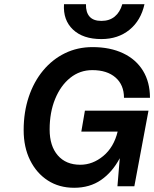

<svg xmlns="http://www.w3.org/2000/svg" viewBox="-20 -882 730 909"><path d="M664 -862Q647 -785 593 -741Q539 -697 460 -697Q373 -697 325.5 -742Q278 -787 283 -862H387Q386 -824 404 -803.5Q422 -783 460 -783Q498 -783 523 -803.5Q548 -824 559 -862ZM92 -266Q92 -351 116 -423Q140 -495 184 -548Q228 -601 287.5 -630Q347 -659 418 -659Q501 -659 562.5 -630Q624 -601 657 -547Q690 -493 690 -419H567Q567 -480 527 -515Q487 -550 417 -550Q358 -550 312.5 -513.5Q267 -477 241 -413.5Q215 -350 215 -269Q215 -191 253.5 -146.5Q292 -102 360 -102Q419 -102 469 -143.5Q519 -185 537 -259H365L382 -358H683L616 0H536L547 -133Q512 -67 458.5 -30Q405 7 331 7Q260 7 206.5 -27.5Q153 -62 122.5 -123.5Q92 -185 92 -266Z"/></svg>

Font: Overused Grotesk SemiBold
Style: Italic
Weight: 600
Italic angle: -10°
Version: Version 0.003